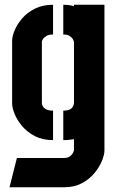

<svg xmlns="http://www.w3.org/2000/svg" viewBox="-20 -597 496 807"><path d="M20 190 51 67H249Q266 67 275 59.5Q284 52 287.5 44Q291 36 291 35V-12Q284 -11 276.5 -10Q269 -9 261.5 -8.5Q254 -8 246 -8V-132Q264 -132 273.5 -137Q283 -142 287 -150Q291 -158 291 -165V-420Q291 -423 287 -431Q283 -439 273.5 -445.5Q264 -452 246 -452V-577Q254 -577 261.5 -576.5Q269 -576 276.5 -574.5Q284 -573 291 -571V-577H419V35Q419 53 408.5 79Q398 105 377 130.5Q356 156 324.5 173Q293 190 251 190ZM203 -8Q159 -8 126.5 -25Q94 -42 73 -67Q52 -92 41.5 -118Q31 -144 31 -162V-425Q31 -444 41.5 -469.5Q52 -495 73 -519.5Q94 -544 126.5 -560.5Q159 -577 203 -577V-452Q185 -452 174.5 -445.5Q164 -439 160 -432Q156 -425 156 -422V-163Q156 -157 160.5 -149.5Q165 -142 175 -137Q185 -132 203 -132Z"/></svg>

Font: Stick No Bills ExtraLight ExtraBold
Style: Regular
Weight: 800
Version: Version 2.000